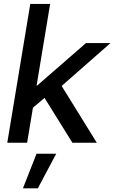

<svg xmlns="http://www.w3.org/2000/svg" viewBox="-20 -748 599 1006"><path d="M143.1 -175.8 163.6 -299.8H174.8L430.7 -522.5H559.1L271.5 -270H254.9ZM18.1 0 138.7 -727.5H242.7L122.1 0ZM359.4 0 206.1 -246.6 289.6 -319.3 487.3 0ZM100.1 238.8 171.4 57.6H274.4L178.2 238.8Z"/></svg>

Font: Inter 28pt Medium
Style: Italic
Weight: 500
Italic angle: -9.3988°
Designer: Rasmus Andersson
Foundry: rsms
Version: Version 4.001;git-66647c0bb